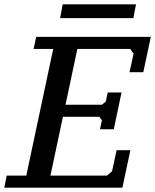

<svg xmlns="http://www.w3.org/2000/svg" viewBox="-41 -871 720 891"><path d="M659 -700H127L115 -644H206L81 -56H-10L-21 0H527L564 -174H500L479 -76L455 -56H193L251 -329H420L432 -313L423 -271H487L523 -442H459L450 -400L432 -385H263L318 -644H563L579 -622L560 -536H624ZM238 -787H578L590 -851H250Z"/></svg>

Font: PT Serif Caption
Style: Italic
Weight: 400
Italic angle: -12°
Designer: A.Korolkova, O.Umpeleva, V.Yefimov
Foundry: ParaType Ltd
Version: Version 1.000W OFL